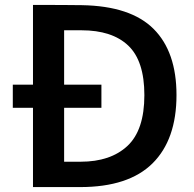

<svg xmlns="http://www.w3.org/2000/svg" viewBox="-20 -760 788 780"><path d="M392 -322H240.5V-103H307.5Q429 -103 497.8 -167.2Q566.5 -231.5 566.5 -373.5Q566.5 -512.5 501 -574.8Q435.5 -637 310.5 -637H240.5V-416H392ZM32 -416H114V-740Q249.5 -740 313 -739Q511 -735.5 604 -642.5Q697 -549.5 697 -374Q697 -193 599.8 -96.5Q502.5 0 305.5 0H114V-322H32Z"/></svg>

Font: 1883 Sans SemiBold
Style: Regular
Weight: 600
Designer: 1883 Sans project is a fork of Public Sans.
Version: Version 1.009